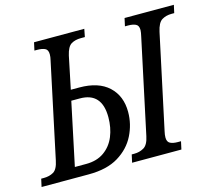

<svg xmlns="http://www.w3.org/2000/svg" viewBox="-130 -840 1085 967"><g transform="rotate(-15 412.5 -357.0)"><path d="M-28 0 -19 -41H-5Q24 -41 45.5 -53.5Q67 -66 76 -111L181 -605Q183 -612 184 -620.5Q185 -629 185 -635Q185 -659 169.5 -666Q154 -673 129 -673H115L124 -714H386L378 -673H357Q327 -673 306.5 -660.5Q286 -648 276 -604L241 -435H285Q385 -435 438 -385.5Q491 -336 491 -253Q491 -189 462 -131Q433 -73 373 -36.5Q313 0 218 0ZM160 -54H219Q275 -54 313 -81Q351 -108 369.5 -153Q388 -198 388 -253Q388 -381 274 -381H229ZM444 0 453 -41H467Q494 -41 516.5 -54Q539 -67 548 -111L653 -603Q655 -612 656.5 -620.5Q658 -629 658 -635Q658 -659 642.5 -666Q627 -673 604 -673H587L596 -714H853L844 -673H830Q801 -673 779.5 -660Q758 -647 748 -601L643 -110Q639 -93 639 -79Q639 -56 654 -48.5Q669 -41 693 -41H710L701 0Z"/></g></svg>

Font: Noto Serif Condensed
Style: Italic
Weight: 400
Width: 3
Italic angle: -12°
Designer: Monotype Design Team
Foundry: Monotype Imaging Inc.
Version: Version 2.014; ttfautohint (v1.8.4.7-5d5b)